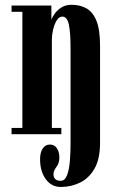

<svg xmlns="http://www.w3.org/2000/svg" viewBox="-20 -546 470 781"><path d="M227.5 214.5Q189.5 214.5 166.2 182.8Q143 151 143 101.5Q143 74 153.8 58Q164.5 42 183.5 42Q201.5 42 211.5 57Q221.5 72 221.5 95Q221.5 117.5 209.5 133.2Q197.5 149 197.5 162Q197.5 189.5 227.5 189.5Q244 189.5 252.8 166.5Q261.5 143.5 264.2 108.8Q267 74 267 39V-349Q267 -412.5 260.2 -445.5Q253.5 -478.5 233.5 -478.5Q220 -478.5 210.5 -462.8Q201 -447 196 -425.5Q191 -404 191 -386.5V-25.5H229.5V0H27V-25.5H71V-498H27V-523.5H189V-466Q192.5 -476 202.5 -490.2Q212.5 -504.5 229.5 -515.5Q246.5 -526.5 271 -526.5Q306.5 -526.5 332.5 -511.5Q358.5 -496.5 372.8 -460.2Q387 -424 387 -359V35Q387 100.5 364.5 139.8Q342 179 305.5 196.8Q269 214.5 227.5 214.5Z"/></svg>

Font: Imbue 50pt
Style: Bold
Weight: 700
Designer: Tyler Finck
Foundry: Etcetera Type Company
Version: Version 1.102; ttfautohint (v1.8.3)